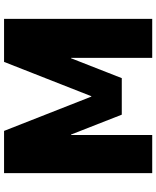

<svg xmlns="http://www.w3.org/2000/svg" viewBox="68 -838 770 946"><g transform="rotate(-90 453.0 -365.0)"><path d="M641 -400H639L541 -150H361L263 -400H261V0H73V-730H281L450 -300H452L621 -730H833V0H641Z"/></g></svg>

Font: Mplus 1p Black
Style: Regular
Weight: 900
Version: Version 1.061